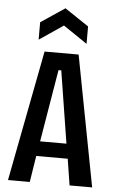

<svg xmlns="http://www.w3.org/2000/svg" viewBox="-59 -926 581 966"><g transform="rotate(5 231.0 -443.0)"><path d="M19 0 146 -660H318L444 0H330L309 -133H150L129 0ZM224 -573 163 -208H296L238 -573ZM111 -717V-805L232 -886L353 -805V-717L232 -799Z"/></g></svg>

Font: Bricolage Grotesque 12pt Condensed Medium
Style: Regular
Weight: 500
Width: 3
Designer: Mathieu Triay
Foundry: Atelier Triay
Version: Version 1.001; ttfautohint (v1.8.4.7-5d5b);gftools[0.9.33.de